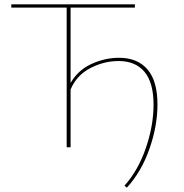

<svg xmlns="http://www.w3.org/2000/svg" viewBox="-20 -678 845 884"><path d="M705 -197Q705 -98 668 7.5Q631 113 564 186L553 177Q616 107 651.5 3.5Q687 -100 687 -196Q687 -297 645.5 -347Q604 -397 526 -397Q459 -397 396 -364.5Q333 -332 305 -266V0H287V-643H32V-658H601V-643H305V-296Q339 -355 401 -383.5Q463 -412 528 -412Q613 -412 659 -358.5Q705 -305 705 -197Z"/></svg>

Font: Ysabeau SC Thin
Style: Regular
Weight: 200
Designer: Christian Thalmann (Catharsis Fonts)
Version: Version 0.003